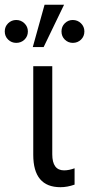

<svg xmlns="http://www.w3.org/2000/svg" viewBox="-58 -777 373 803"><path d="M253.9 -4.9Q223.6 5.9 194.8 5.9Q81.1 5.9 81.1 -129.4V-500H160.6V-131.8Q160.6 -64.5 210 -64.5Q230.5 -64.5 253.9 -73.2ZM210 -757.3 124.5 -580.1H79.1L128.4 -757.3ZM246.6 -597.7Q227.1 -597.7 213.1 -611.3Q199.2 -625 199.2 -645.5Q199.2 -666 213.1 -679.7Q227.1 -693.4 246.1 -693.4Q266.6 -693.4 280.8 -679.4Q294.9 -665.5 294.9 -645.5Q294.9 -625 280.8 -611.3Q266.6 -597.7 246.6 -597.7ZM9.8 -597.7Q-9.8 -597.7 -23.9 -611.3Q-38.1 -625 -38.1 -645.5Q-38.1 -666 -23.9 -679.7Q-9.8 -693.4 9.8 -693.4Q29.8 -693.4 44.2 -679.4Q58.6 -665.5 58.6 -645.5Q58.6 -625 44.4 -611.3Q30.3 -597.7 9.8 -597.7Z"/></svg>

Font: Segoe UI Historic
Style: Regular
Weight: 400
Foundry: Microsoft Corporation
Version: Version 1.03